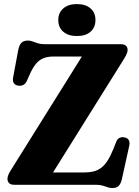

<svg xmlns="http://www.w3.org/2000/svg" viewBox="-20 -920 694 956"><path d="M598.7 -628.8 219.9 -22.6 121.4 -61.4H400.8Q424.9 -61.4 445 -66.1Q465 -70.9 482.3 -83.3Q499.5 -95.7 514.4 -118.3Q529.4 -141 543.8 -176.4L558.7 -214Q564.7 -229 575.8 -233.8Q587 -238.7 600.8 -235.7Q615.9 -232.8 621.5 -222Q627.2 -211.3 623.8 -195.3L586.8 -27.8Q581.7 -5.3 570.9 5.6Q560.1 16.4 539.4 16.4Q527.6 16.4 516.4 12.4Q505.2 8.4 491.2 4.2Q477.1 0 456.4 0H50.8Q33.8 0 25.5 -7.9Q17.2 -15.8 17.2 -29.3Q17.2 -37.6 21 -47.8Q24.8 -58 32.9 -70.9L414.1 -680.8L434.6 -638.6H246.6Q218.1 -638.6 196.9 -630.4Q175.8 -622.2 159.1 -602.3Q142.4 -582.3 126.6 -546.2L113.1 -515.9Q105.4 -500.7 94.1 -496.2Q82.8 -491.6 70.8 -493.5Q56.2 -495.7 49.1 -505.8Q42 -515.9 45.2 -533.7L71.2 -673.2Q76.1 -696.7 87.3 -707.4Q98.5 -718 119 -718Q130.9 -718 142.3 -713.6Q153.6 -709.2 167.9 -704.6Q182.2 -700 202.2 -700H581Q597.9 -700 606.6 -692.5Q615.4 -685 615.4 -671.1Q615.4 -663.4 611.1 -652.8Q606.9 -642.2 598.7 -628.8ZM362.8 -740.5Q319.9 -740.5 295.1 -762Q270.2 -783.5 270.2 -820.3Q270.2 -856.4 295.1 -878Q319.9 -899.7 362.8 -899.7Q406.5 -899.7 430.9 -878Q455.3 -856.4 455.3 -820.3Q455.3 -783.9 430.9 -762.2Q406.5 -740.5 362.8 -740.5Z"/></svg>

Font: Fraunces
Style: Regular
Weight: 900
Version: Version 1.000;[b76b70a41]